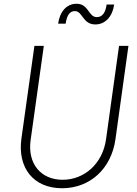

<svg xmlns="http://www.w3.org/2000/svg" viewBox="-20 -989 731 1021"><path d="M310 12C458 12 572 -91 594 -249L663 -745H613L544 -249C526 -118 428 -33 313 -33C197 -33 125 -119 143 -245L213 -745H163L94 -253C72 -95 159 12 310 12ZM289 -863H329C336 -910 352 -930 378 -930C420 -930 419 -859 487 -859C541 -859 579 -903 587 -965H547C541 -920 523 -898 495 -898C449 -898 453 -969 387 -969C334 -969 298 -927 289 -863Z"/></svg>

Font: Mluvka ExtraLight
Style: Italic
Weight: 200
Italic angle: -8°
Designer: Modified by Jiří Krblich, Original typeface by Gumpita Rahayu
Foundry: Gumpita Rahayu & Jiří Krblich
Version: Version 2.000;Glyphs 3.1.1 (3134)